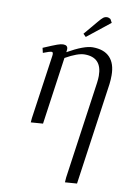

<svg xmlns="http://www.w3.org/2000/svg" viewBox="-100 -691 703 1045"><g transform="rotate(10 252.0 -168.5)"><path d="M87.9 -405.8Q142.6 -429.2 163.1 -436.5Q183.6 -443.8 195.8 -443.8Q221.2 -443.8 221.2 -421.9Q221.2 -416 220.2 -411.1L219.2 -404.8Q309.6 -456.1 356.9 -456.1Q419.4 -456.1 451.7 -422.1Q483.9 -388.2 483.9 -323.2Q483.9 -298.8 481 -274.9L400.9 289.1L335 293.9L336.9 267.1L413.1 -270Q416 -291.5 416 -308.1Q416 -410.2 320.8 -410.2Q281.7 -410.2 214.8 -372.1L162.1 0L95.2 4.9L97.2 -19L147.9 -372.1Q150.9 -393.1 141.1 -393.1Q129.9 -393.1 94.2 -378.9ZM293.9 -520 358.9 -597.2Q375 -616.7 384.3 -623.8Q393.6 -630.9 405.8 -630.9Q410.2 -630.9 414.8 -629.2Q419.4 -627.4 421.9 -626L424.8 -624L435.1 -605L309.1 -504.9Z"/></g></svg>

Font: Dehuti Alt
Style: Italic
Weight: 400
Version: Version 1.2